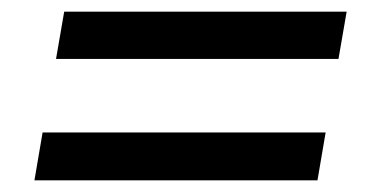

<svg xmlns="http://www.w3.org/2000/svg" viewBox="-20 -424 650 329"><path d="M90 -404H574L560 -323H76ZM53 -197H538L524 -115H39Z"/></svg>

Font: Sarabun Medium
Style: Italic
Weight: 500
Italic angle: -10°
Designer: Suppakit Chalermlarp | Katatrad Co.,Ltd.
Foundry: Cadson Demak Co.,Ltd.
Version: Version 1.000; ttfautohint (v1.6)